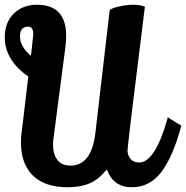

<svg xmlns="http://www.w3.org/2000/svg" viewBox="-20 -781 782 807"><path d="M589 -753Q516 -169 516 -149Q516 -129 528.5 -113.5Q541 -98 565 -98Q631 -98 683 -279Q683 -281 684 -284Q685 -287 685 -288Q729 -260 742 -253Q709 -127 660 -60.5Q611 6 534 6Q457 6 430 -67H427Q396 -28 358 -11Q320 6 263 6Q169 6 118.5 -43Q68 -92 68 -183Q68 -202 71 -225L99 -459Q0 -529 0 -624Q0 -687 38 -724Q76 -761 135 -761Q258 -761 258 -631Q258 -610 255 -584L204 -193Q203 -186 203 -172Q203 -133 221 -109Q239 -85 276 -85Q365 -85 381 -223L441 -738Q447 -746 479.5 -753.5Q512 -761 541 -761Q570 -761 589 -753ZM98 -669Q64 -669 64 -627.5Q64 -586 110 -546L113 -572Q119 -624 120 -637Q120 -669 98 -669Z"/></svg>

Font: Lily Script One
Style: Regular
Weight: 400
Designer: Julia Petretta
Foundry: Julia Petretta
Version: Version 1.002;PS 001.001;hotconv 1.0.70;makeotf.lib2.5.58329